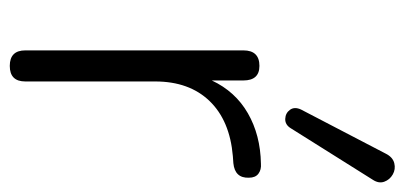

<svg xmlns="http://www.w3.org/2000/svg" viewBox="-232 -570 808 383"><g transform="rotate(90 171.5 -378.0)"><path d="M111 6Q80 6 80 -25V-460Q80 -492 111 -492Q140 -492 140 -460V-397Q162 -444 205.5 -469Q249 -494 306 -495Q318 -496 326 -490Q334 -484 334 -471Q335 -443 305 -440L291 -439Q220 -433 181 -392.5Q142 -352 142 -284V-25Q142 6 111 6ZM235 -554Q228 -543 216.5 -543.5Q205 -544 198.5 -553Q192 -562 198 -575L286 -744Q293 -758 305 -761Q317 -764 327.5 -758Q338 -752 342 -741Q346 -730 338 -718Z"/></g></svg>

Font: Nunito Light
Style: Regular
Weight: 300
Designer: Vernon Adams
Foundry: Vernon Adams
Version: Version 3.601; ttfautohint (v1.8.2.53-6de2)